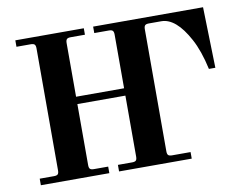

<svg xmlns="http://www.w3.org/2000/svg" viewBox="-77 -820 1198 929"><g transform="rotate(-10 522.0 -356.0)"><path d="M793 0H436V-32.2H505.9Q519.5 -32.2 524.7 -37.4Q529.8 -42.5 529.8 -56.2V-356H293.9V-56.2Q293.9 -42.5 299.1 -37.4Q304.2 -32.2 317.9 -32.2H388.2V0H51.8V-32.2H122.1Q135.7 -32.2 140.9 -37.4Q146 -42.5 146 -56.2V-655.8Q146 -669.4 140.9 -674.8Q135.7 -680.2 122.1 -680.2H51.8V-711.9H388.2V-680.2H317.9Q304.2 -680.2 299.1 -674.8Q293.9 -669.4 293.9 -655.8V-392.1H529.8V-655.8Q529.8 -669.4 524.7 -674.8Q519.5 -680.2 505.9 -680.2H434.1V-711.9H974.1L981.9 -413.1H950.2Q930.2 -504.9 897.9 -564Q835.4 -680.2 763.2 -680.2H702.1Q688.5 -680.2 683.3 -674.8Q678.2 -669.4 678.2 -655.8V-56.2Q678.2 -42.5 683.3 -37.4Q688.5 -32.2 702.1 -32.2H793Z"/></g></svg>

Font: Flanker Steampunk
Style: Bold
Weight: 700
Designer: Alexey Kryukov, Leonardo Di Lena
Foundry: Alexey Kryukov, Leonardo Di Lena
Version: 1.210